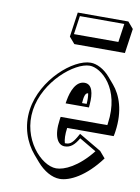

<svg xmlns="http://www.w3.org/2000/svg" viewBox="-89 -814 673 921"><g transform="rotate(10 247.5 -353.5)"><path d="M486.5 -200.2C488.3 -206.2 489.9 -217.2 490.9 -224.2C505.5 -325.6 478.4 -399 440 -443.9L412.8 -475.7C383 -510.5 346.5 -528 317.5 -528C232.7 -528 89.9 -406 68.3 -256C56.2 -172.1 85 -96.8 127.6 -47L154.9 -15.2C188 23.5 229.4 46.8 266.5 46.8C314.6 46.8 390.2 9.8 462.2 -87.2L435 -119L326 -183C301.2 -137 289.1 -126 265.1 -126C264 -126 262.8 -126.1 261.7 -126.3C256.8 -143 255.3 -167 260 -200.2ZM214 -754 196.7 -634 224 -602.2H470.4L487.7 -722.2L460.5 -754ZM330.3 -381.2C333 -368 333.7 -350.9 332 -330H309.6C311.7 -358.3 315.4 -381.2 330.3 -381.2ZM226.9 -739H443.3L430.3 -649H213.9ZM447.4 -247H220L217.9 -232.9C217.8 -231.9 218 -233 217.8 -232C206.3 -152.1 229.1 -111 262.9 -111C291.4 -111 310.2 -127.3 330.5 -161.9L413 -113.4C346.3 -29.2 280.1 0 241.4 0C168 0 62.8 -113.7 83.3 -256C103.9 -399.3 242 -513 315.3 -513C370.4 -513 473.8 -430.1 448.7 -256C448.4 -253.6 447.6 -248.5 447.4 -247ZM232.2 -315H345.8L347.1 -330.9C351.4 -383.4 342.9 -428 305.2 -428C263 -428 242.5 -375.6 234.8 -330.4Z"/></g></svg>

Font: Blink
Style: 3DObl
Weight: 400
Designer: Mew Too
Foundry: Cannot Into Space Fonts
Version: Version 001.000